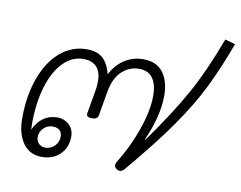

<svg xmlns="http://www.w3.org/2000/svg" viewBox="-73 -742 1066 850"><g transform="rotate(10 460.0 -317.0)"><path d="M49 -145Q49 -247 78.5 -327Q108 -407 160 -451Q212 -495 278 -495Q324 -495 349.5 -473Q375 -451 388 -402Q411 -447 449 -471Q487 -495 532 -495Q592 -495 621.5 -456Q651 -417 651 -351Q651 -261 600 -146H603Q699 -280 758.5 -386.5Q818 -493 874 -644L920 -631Q877 -514 832.5 -424.5Q788 -335 719 -236.5Q650 -138 537 -4Q526 10 514 10Q508 10 500 5Q490 -2 490 -13Q490 -18 494 -26Q541 -100 572 -188Q603 -276 603 -343Q603 -393 583 -421.5Q563 -450 521 -450Q478 -450 444.5 -419Q411 -388 400 -326L381 -216Q378 -198 353 -198Q326 -198 329 -216L348 -326Q351 -346 351 -363Q351 -406 330.5 -428Q310 -450 271 -450Q220 -450 180 -409Q140 -368 118 -294.5Q96 -221 96 -128Q96 -111 97 -102Q132 -175 202 -175Q234 -175 255.5 -154.5Q277 -134 277 -102Q277 -53 245.5 -22Q214 9 163 9Q109 9 79 -33Q49 -75 49 -145ZM231 -94Q231 -112 220 -122Q209 -132 189 -132Q165 -132 148 -115Q131 -98 131 -74Q131 -57 142.5 -45.5Q154 -34 172 -34Q196 -34 213.5 -51.5Q231 -69 231 -94Z"/></g></svg>

Font: Niramit ExtraLight
Style: Italic
Weight: 200
Italic angle: -10°
Designer: Katatrad Aksorn Co.,Ltd.
Foundry: Cadson Demak Co.,Ltd.
Version: Version 1.000; ttfautohint (v1.6)